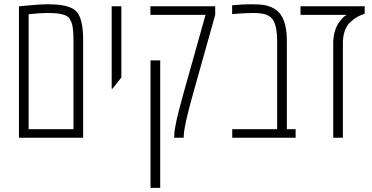

<svg xmlns="http://www.w3.org/2000/svg" viewBox="-20 -660 1783 920"><path d="M70.8 0V-629.9Q170.4 -639.6 206.5 -639.6Q242.7 -639.6 270.5 -636Q298.3 -632.3 321 -622.3Q343.8 -612.3 355.5 -592.8Q378.4 -553.2 378.4 -469.7V0ZM332 -41V-469.7Q332 -530.8 321.8 -554.7Q315.4 -569.8 307.1 -577.6Q298.8 -585.4 282 -590.3Q265.1 -595.2 247.1 -596.4Q229 -597.7 201.4 -597.7Q173.8 -597.7 117.2 -591.8V-41Z M515.1 -235.4V-629.9H561.5V-289.1L519.5 -235.4Z M860.4 -8.3V0H814.9V-8.3Q814.9 -27.3 819.3 -49.3L826.2 -85Q831.5 -110.8 845.7 -162.6Q859.9 -214.4 862.5 -224.6Q865.2 -234.9 872.3 -259.3Q879.4 -283.7 880.9 -289.6L964.8 -588.9H700.7V-629.9H1011.2V-588.9L927.2 -289.6Q921.4 -269.5 913.3 -240.2Q905.3 -210.9 898.9 -188.5Q892.6 -166 888.9 -151.4Q885.3 -136.7 880.1 -116.7Q875 -96.7 872.1 -82.8Q869.1 -68.8 866.2 -53.7Q860.4 -23.4 860.4 -8.3ZM747.6 240.2H701.2V-370.6H747.6Z M1092.3 -634.8Q1142.1 -639.6 1183.3 -639.6Q1224.6 -639.6 1247.6 -635.5Q1270.5 -631.3 1291.5 -619.9Q1312.5 -608.4 1325.7 -588.9Q1354.5 -546.9 1354.5 -463.9V-41H1396.5V0H1092.8V-41H1308.1V-463.9Q1308.1 -529.8 1290 -561.5Q1274.9 -588.4 1235.4 -594.7Q1218.8 -597.7 1195.8 -597.7Q1156.7 -597.7 1106.9 -593.8L1092.3 -592.3Z M1727.5 -629.9V-594.2Q1694.8 -583 1674.8 -567.6Q1654.8 -552.2 1645 -538.1Q1623 -504.4 1623 -453.1V0H1576.7V-453.1Q1576.7 -481.9 1583.5 -506.6Q1590.3 -531.2 1600.1 -545.9Q1620.1 -576.2 1635.3 -585L1642.1 -588.9H1419.9V-629.9Z"/></svg>

Font: Open Sans Hebrew Condensed Light
Style: Regular
Weight: 300
Width: 3
Foundry: Ascender Corporation, Yanek Iontef
Version: Version 2.001;PS 002.001;hotconv 1.0.70;makeotf.lib2.5.58329